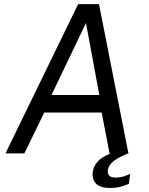

<svg xmlns="http://www.w3.org/2000/svg" viewBox="-20 -743 721 930"><path d="M6.5 0 358.5 -723H459.5L602 0H510.5L472.5 -198H194.5L98 0ZM229.5 -283H461L396.5 -631.5ZM512.5 167.5Q466 167.5 445.2 146.2Q424.5 125 429.5 88.5Q434 59 457.5 35Q481 11 539.5 -8L605 -2Q553.5 19 530 37.5Q506.5 56 502.5 80.5Q500.5 98.5 509 107.8Q517.5 117 540.5 117Q563 117 581.5 110.8Q600 104.5 611 98.5L604 147Q590.5 154.5 565.8 161Q541 167.5 512.5 167.5Z"/></svg>

Font: Public Sans
Style: Italic
Weight: 400
Italic angle: -8°
Designer: The Public Sans project authors (U.S. Web Design System). Libre Franklin designed by Pablo Impallari and Rodrigo Fuenzal
Version: Version 1.008; ttfautohint (v1.8.1) -l 8 -r 50 -G 200 -x 14 